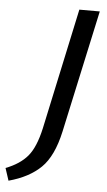

<svg xmlns="http://www.w3.org/2000/svg" viewBox="-134 -696 526 945"><g transform="rotate(5 129.0 -223.5)"><path d="M91 -61 219 -658H320L189 -54Q162 70 103.5 127Q45 184 -55 211L-75 150Q-5 123 32.5 78.5Q70 34 91 -61Z"/></g></svg>

Font: EauTestInfant Semibold
Style: Italic
Weight: 600
Italic angle: -12°
Designer: Christian Thalmann (Catharsis Fonts)
Version: Version 0.001;PS 000.001;hotconv 1.0.88;makeotf.lib2.5.64775